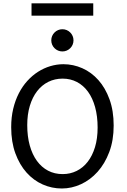

<svg xmlns="http://www.w3.org/2000/svg" viewBox="-20 -1106 753 1139"><path d="M654.3 -361.3Q654.3 -273.4 628.2 -204.1Q602.1 -134.8 558.8 -86.7Q515.6 -38.6 460.4 -13.2Q405.3 12.2 346.7 12.2Q287.6 12.2 233.4 -11.7Q179.2 -35.6 137.7 -82Q96.2 -128.4 71.3 -196Q46.4 -263.7 46.4 -351.6Q46.4 -410.2 58.3 -460.4Q70.3 -510.7 91.6 -552.2Q112.8 -593.8 142.1 -626Q171.4 -658.2 205.8 -680.2Q240.2 -702.1 278.6 -713.6Q316.9 -725.1 356.4 -725.1Q414.6 -725.1 468.5 -701.2Q522.5 -677.2 563.7 -630.9Q605 -584.5 629.6 -516.8Q654.3 -449.2 654.3 -361.3ZM559.1 -349.1Q559.1 -416.5 544.2 -470.5Q529.3 -524.4 502 -562Q474.6 -599.6 436.3 -619.6Q397.9 -639.6 351.6 -639.6Q305.2 -639.6 266.6 -620.4Q228 -601.1 200.2 -565.2Q172.4 -529.3 157 -478.3Q141.6 -427.2 141.6 -363.8Q141.6 -296.9 156.5 -243.2Q171.4 -189.5 199 -151.6Q226.6 -113.8 265.1 -93.5Q303.7 -73.2 351.6 -73.2Q396.5 -73.2 434.6 -92Q472.7 -110.8 500.2 -146.2Q527.8 -181.6 543.5 -232.9Q559.1 -284.2 559.1 -349.1ZM284.2 -866.7Q284.2 -880.4 289.3 -892.3Q294.4 -904.3 303.5 -913.3Q312.5 -922.4 324.5 -927.5Q336.4 -932.6 350.1 -932.6Q363.8 -932.6 375.7 -927.5Q387.7 -922.4 396.7 -913.3Q405.8 -904.3 410.9 -892.3Q416 -880.4 416 -866.7Q416 -853 410.9 -841.1Q405.8 -829.1 396.7 -820.1Q387.7 -811 375.7 -805.9Q363.8 -800.8 350.1 -800.8Q336.4 -800.8 324.5 -805.9Q312.5 -811 303.5 -820.1Q294.4 -829.1 289.3 -841.1Q284.2 -853 284.2 -866.7ZM167 -1086.4H533.2V-1013.2H167Z"/></svg>

Font: Andika Basic
Style: Regular
Weight: 400
Designer: Annie Olsen & Victor Gaultney
Foundry: SIL International
Version: Version 1.000